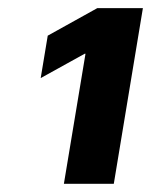

<svg xmlns="http://www.w3.org/2000/svg" viewBox="-20 -820 375 477"><path d="M138.7 -363.3 192.4 -686.5H190.4L81.1 -626L98.6 -731.4L221.7 -799.8H335L262.7 -363.3Z"/></svg>

Font: Inter Tight Black
Style: Italic
Weight: 900
Italic angle: -9.39999°
Designer: Rasmus Andersson
Foundry: rsms
Version: Version 3.004; ttfautohint (v1.8.4.7-5d5b)